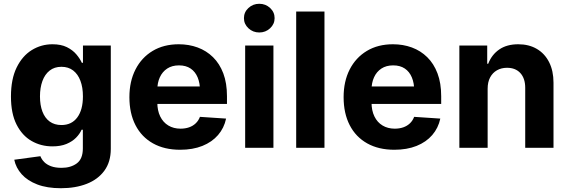

<svg xmlns="http://www.w3.org/2000/svg" viewBox="-20 -789 3036 1025"><path d="M305.1 215.8Q231.6 215.8 179.2 195.8Q126.7 175.7 95.8 141.2Q64.9 106.6 56.1 63.7L195.7 44.9Q202 61.5 215.7 75.7Q229.5 89.8 252.4 98.4Q275.4 107 308.6 107Q357.8 107 390 83.2Q422.3 59.4 422.3 3.3V-96.5H415.6Q406 -74.2 385.9 -53.8Q365.8 -33.4 334.8 -20.5Q303.7 -7.6 260 -7.6Q198.7 -7.6 148.5 -36.4Q98.3 -65.1 68.4 -124.1Q38.5 -183.1 38.5 -273.6Q38.5 -366.7 68.9 -428.7Q99.3 -490.6 149.7 -521.7Q200.1 -552.7 260.2 -552.7Q305.8 -552.7 336.8 -537.4Q367.9 -522 387.4 -499Q406.8 -476.1 417 -453.7H422.9V-545.9H571.5V5.7Q571.5 75.1 537.4 121.9Q503.2 168.8 443.2 192.3Q383.1 215.8 305.1 215.8ZM308 -121.5Q362.6 -121.5 392.6 -162.1Q422.7 -202.6 422.7 -274.4Q422.7 -322.4 409.3 -357.8Q396 -393.2 370.5 -412.8Q344.9 -432.4 308 -432.4Q270.6 -432.4 245 -412.2Q219.4 -392 206.4 -356.4Q193.4 -320.8 193.4 -274.4Q193.4 -227.7 206.5 -193.3Q219.6 -158.8 245.3 -140.1Q271 -121.5 308 -121.5Z M941.5 10.5Q857.6 10.5 796.7 -23.6Q735.8 -57.7 703.3 -120.8Q670.8 -183.9 670.8 -270.3Q670.8 -354.6 703.3 -418.1Q735.7 -481.6 794.9 -517.2Q854.1 -552.7 934.3 -552.7Q988.5 -552.7 1035.3 -535.5Q1082.1 -518.3 1117.3 -483.7Q1152.4 -449.2 1172.1 -397.3Q1191.7 -345.3 1191.7 -275.6V-234.2H731V-327.5H1118.5L1047.9 -303.1Q1047.9 -344.9 1035.3 -375.5Q1022.6 -406.2 997.6 -423.1Q972.6 -440 935.4 -440Q898.3 -440 872.6 -423Q846.8 -406 833.3 -376.5Q819.8 -347.1 819.8 -309V-243Q819.8 -198.8 835.3 -167.3Q850.8 -135.7 878.8 -118.9Q906.8 -102.1 943.8 -102.1Q968.9 -102.1 989.5 -109.3Q1010.1 -116.5 1024.9 -130.7Q1039.7 -144.8 1047.4 -165.2L1187 -155.9Q1176.4 -105.5 1144 -68Q1111.6 -30.6 1060.3 -10Q1009 10.5 941.5 10.5Z M1288.8 0V-545.9H1439.7V0ZM1364.2 -615.6Q1330.4 -615.6 1306.3 -638.1Q1282.3 -660.5 1282.3 -692.2Q1282.3 -724.1 1306.3 -746.4Q1330.4 -768.8 1364.2 -768.8Q1397.9 -768.8 1422 -746.4Q1446 -724.1 1446 -692.3Q1446 -660.5 1422 -638.1Q1397.9 -615.6 1364.2 -615.6Z M1712.2 -727.5V0H1561.2V-727.5Z M2085.1 10.5Q2001.2 10.5 1940.3 -23.6Q1879.4 -57.7 1846.9 -120.8Q1814.4 -183.9 1814.4 -270.3Q1814.4 -354.6 1846.8 -418.1Q1879.3 -481.6 1938.5 -517.2Q1997.7 -552.7 2077.8 -552.7Q2132 -552.7 2178.9 -535.5Q2225.7 -518.3 2260.8 -483.7Q2296 -449.2 2315.6 -397.3Q2335.3 -345.3 2335.3 -275.6V-234.2H1874.5V-327.5H2262L2191.5 -303.1Q2191.5 -344.9 2178.8 -375.5Q2166.1 -406.2 2141.1 -423.1Q2116.1 -440 2079 -440Q2041.9 -440 2016.1 -423Q1990.3 -406 1976.9 -376.5Q1963.4 -347.1 1963.4 -309V-243Q1963.4 -198.8 1978.9 -167.3Q1994.3 -135.7 2022.4 -118.9Q2050.4 -102.1 2087.4 -102.1Q2112.5 -102.1 2133.1 -109.3Q2153.6 -116.5 2168.5 -130.7Q2183.3 -144.8 2190.9 -165.2L2330.6 -155.9Q2319.9 -105.5 2287.5 -68Q2255.2 -30.6 2203.9 -10Q2152.5 10.5 2085.1 10.5Z M2583.3 -315.2V0H2432.3V-545.9H2581V-448.8H2586.4Q2604.9 -497 2645.3 -524.9Q2685.6 -552.7 2746.8 -552.7Q2803.7 -552.7 2845.9 -527.9Q2888.2 -503.1 2911.5 -457Q2934.9 -410.9 2934.9 -347.3V0H2783.9V-320.3Q2783.9 -370.2 2758.1 -398.7Q2732.3 -427.1 2686.8 -427.1Q2656.4 -427.1 2633.1 -413.8Q2609.7 -400.5 2596.5 -375.6Q2583.3 -350.8 2583.3 -315.2Z"/></svg>

Font: Inter
Style: Regular
Weight: 400
Designer: Rasmus Andersson
Foundry: rsms
Version: Version 4.000;git-8c9346024